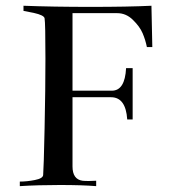

<svg xmlns="http://www.w3.org/2000/svg" viewBox="-20 -634 590 658"><path d="M309.6 3.9Q260.7 0 185.5 0Q110.4 0 47.9 3.9V-11.7Q72.3 -11.7 99.6 -17.1Q127 -22.5 127.9 -34.2Q129.9 -57.6 132.8 -193.8Q135.7 -330.1 135.7 -432.6Q135.7 -554.7 132.8 -571.3Q130.9 -582 95.7 -589.8L60.5 -596.7V-614.3Q162.1 -610.4 290.5 -610.4Q418.9 -610.4 499 -614.3L502 -472.7H483.4Q478.5 -497.1 468.8 -520Q459 -543 435.5 -565.9Q412.1 -588.9 381.8 -588.9H228.5V-323.2H363.3Q408.2 -323.2 412.1 -400.4H434.6V-224.6H416Q411.1 -300.8 360.4 -300.8H228.5V-63.5Q228.5 -19.5 262.7 -14.6Q270.5 -13.7 284.2 -13.7L309.6 -14.6Q309.6 -14.6 309.6 -9.8Q309.6 -4.9 309.6 -2Q309.6 2 309.6 3.9Z"/></svg>

Font: Bentham
Style: Regular
Weight: 400
Version: Version 002.002